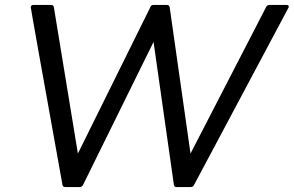

<svg xmlns="http://www.w3.org/2000/svg" viewBox="-20 -754 1184 774"><path d="M749 0H691Q682 0 681 -9L599 -585L315 -9Q310 0 301 0H243Q234 0 232 -8Q104 -718 104 -725Q105 -734 114 -734H186Q195 -734 197 -726L294 -135L586 -725Q589 -734 598 -734H653Q662 -734 664 -725L748 -135L1053 -726Q1057 -734 1066 -734H1136Q1144 -734 1144 -727V-725L762 -8Q758 0 749 0Z"/></svg>

Font: YamahaIndonesia935. App
Style: Italic
Weight: 400
Italic angle: -10°
Designer: Dalton Maag Ltd
Foundry: Dalton Maag Ltd
Version: Version 1.002; January 01, 2024; Regular/Italic